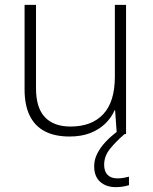

<svg xmlns="http://www.w3.org/2000/svg" viewBox="-20 -551 628 789"><path d="M498 -531V0H460L453 -98H451Q438 -68 413 -43.5Q388 -19 351.5 -4.5Q315 10 266 10Q205 10 164 -11.5Q123 -33 102 -76Q81 -119 81 -183V-531H128V-188Q128 -108 164.5 -69.5Q201 -31 270 -31Q357 -31 404.5 -82Q452 -133 452 -236V-531ZM408 126Q408 153 422 167.5Q436 182 462 182Q477 182 489.5 179.5Q502 177 510 175V210Q500 213 486.5 215.5Q473 218 456 218Q416 218 391.5 196Q367 174 367 132Q367 106 379 81.5Q391 57 412.5 33.5Q434 10 464 -12L492 0Q458 29 433 59.5Q408 90 408 126Z"/></svg>

Font: Noto Sans Syriac Eastern ExtraLight
Style: Regular
Weight: 250
Designer: Patrick Giasson and the Monotype Design Team
Foundry: Monotype Imaging Inc.
Version: Version 3.001